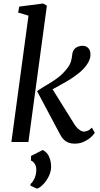

<svg xmlns="http://www.w3.org/2000/svg" viewBox="-20 -830 585 1122"><path d="M46.5 0 146.5 -738.5 86 -756.5 92.5 -791.5 231.5 -809.5 254 -797 146 0ZM416 9.5Q396.5 9.5 380.5 3.5Q364.5 -2.5 352.2 -14.8Q340 -27 330.5 -45.5L196.5 -297.5Q227 -318.5 258.5 -336.5Q290 -354.5 319.8 -377.2Q349.5 -400 375 -433.5Q390 -453.5 395.2 -473Q400.5 -492.5 402 -510.5Q404 -529.5 413.2 -541Q422.5 -552.5 436 -557.5Q449.5 -562.5 462 -562.5Q483 -562.5 495.8 -549Q508.5 -535.5 508.5 -515Q509.5 -498.5 503.2 -481.5Q497 -464.5 485 -448.5Q467 -423.5 437.5 -400.2Q408 -377 375.2 -357.5Q342.5 -338 313.5 -322.5Q284.5 -307 267 -297L273 -331L414 -105Q426.5 -85 442 -73Q457.5 -61 470 -61Q479.5 -61 491.2 -65.5Q503 -70 517 -84L534 -54Q526 -41 509 -26.2Q492 -11.5 468.5 -1Q445 9.5 416 9.5ZM196 272.5 158 255 158.5 245Q172.5 234 182.5 210.2Q192.5 186.5 192 161.5Q192 142.5 183.8 128.5Q175.5 114.5 161 108V81.5L230 46.5Q255 60 266 83.8Q277 107.5 278.5 137Q280 169 266 198.2Q252 227.5 232 247.8Q212 268 196 272.5Z"/></svg>

Font: Merriweather 20pt
Style: Italic
Weight: 400
Italic angle: -7.8°
Version: Version 2.101